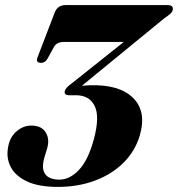

<svg xmlns="http://www.w3.org/2000/svg" viewBox="-20 -720 698 753"><path d="M528 -188Q510 -127.5 464.8 -82.2Q419.5 -37 353.2 -12Q287 13 206.5 13Q132.5 13 87 -8Q41.5 -29 23 -63.5Q4.5 -98 11 -138Q16.5 -179.5 43.2 -203.5Q70 -227.5 103 -227.5Q142.5 -227.5 159 -201.2Q175.5 -175 165 -138.5L153 -98.5Q142 -57.5 157.8 -36.5Q173.5 -15.5 213 -15.5Q253 -15.5 289.2 -53.2Q325.5 -91 348 -173.5Q372 -262.5 351.2 -304.5Q330.5 -346.5 277.5 -346.5H251Q229.5 -346.5 234.5 -364.5Q238 -376 259.5 -391.5L465.5 -555.5H230.5Q203 -555.5 192 -536.5L167 -491Q157 -473 140 -473.5Q118.5 -474 127.5 -496L195 -672Q206.5 -700 237 -700H637Q662.5 -700 657 -679.5Q655 -672 646.8 -665Q638.5 -658 624 -648L301 -383.5Q315 -385 329 -385.5Q447 -390 501.5 -336.5Q556 -283 528 -188Z"/></svg>

Font: Fraunces 72pt S000
Style: Bold Italic
Weight: 700
Italic angle: -16°
Version: Version 1.000; ttfautohint (v1.8.3)